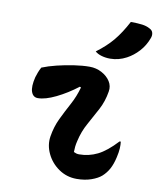

<svg xmlns="http://www.w3.org/2000/svg" viewBox="-89 -872 785 952"><g transform="rotate(10 303.5 -395.5)"><path d="M94 -502Q126 -515 167 -525Q208 -535 251 -541.5Q294 -548 330 -548Q363 -548 391 -533Q419 -518 434 -494.5Q449 -471 444 -443Q436 -393 413.5 -350.5Q391 -308 367.5 -266Q344 -224 333 -175Q329 -159 327.5 -145Q326 -131 326 -118Q332 -115 338.5 -113Q345 -111 353 -111Q402 -111 445.5 -132.5Q489 -154 540 -209H546Q548 -194 547 -175Q546 -156 540 -130Q532 -94 519 -70Q506 -46 486 -28Q468 -12 435.5 -0.5Q403 11 362 11Q312 11 272 -16.5Q232 -44 211.5 -87Q191 -130 198 -174Q206 -224 226.5 -266.5Q247 -309 269.5 -350.5Q292 -392 305 -439L299 -442Q247 -402 193.5 -376Q140 -350 103 -350Q79 -350 70 -375.5Q61 -401 73 -450Q77 -463 81.5 -475Q86 -487 94 -502ZM492 -802Q527 -802 549.5 -799Q572 -796 588 -787Q603 -780 606 -766.5Q609 -753 603 -739Q589 -701 562.5 -672Q536 -643 504 -626Q465 -605 422 -605Q399 -605 378.5 -611Q358 -617 346 -628Q396 -665 429 -705Q462 -745 492 -802Z"/></g></svg>

Font: Recursive Mn Csl St
Style: Bold Italic
Weight: 700
Italic angle: -15°
Monospace: yes
Version: Version 1.079;hotconv 1.0.112;makeotfexe 2.5.65598; ttfautoh